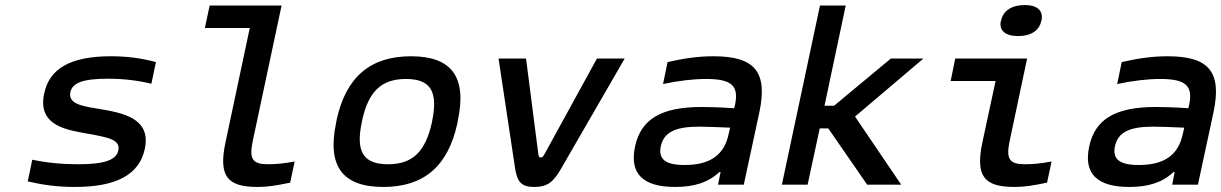

<svg xmlns="http://www.w3.org/2000/svg" viewBox="-20 -732 4840 761"><path d="M334 -201C410 -187 458 -178 449 -136C441 -98 395 -81 290 -81C225 -81 164 -87 108 -99L90 -13C150 1 207 9 277 9C438 9 532 -38 554 -142C580 -266 463 -285 369 -301C307 -311 249 -320 259 -367C267 -402 304 -420 407 -420C469 -420 528 -413 580 -400L598 -486C542 -501 486 -509 420 -509C262 -509 176 -462 155 -361C127 -229 253 -216 334 -201Z M1043 -81C982 -81 966 -100 982 -174L1096 -710H811L792 -621H970L874 -169C845 -33 881 9 1001 9C1039 9 1072 4 1130 -8L1148 -92C1107 -84 1073 -81 1043 -81Z M1314 -256 1312 -244C1276 -73 1338 9 1499 9C1660 9 1756 -73 1793 -244L1795 -256C1831 -427 1770 -509 1609 -509C1448 -509 1351 -427 1314 -256ZM1414 -247 1415 -253C1440 -370 1492 -419 1589 -419C1686 -419 1717 -370 1693 -253L1692 -247C1666 -130 1615 -81 1518 -81C1421 -81 1389 -130 1414 -247Z M1956 -500 2022 -62C2031 -10 2047 9 2098 9C2149 9 2173 -10 2203 -62L2456 -500H2346L2137 -119C2131 -109 2128 -108 2123 -108C2119 -108 2116 -109 2114 -119L2065 -500Z M2808 -509C2748 -509 2692 -501 2626 -486L2608 -399C2669 -412 2728 -419 2778 -419C2878 -419 2910 -394 2893 -315L2890 -303C2830 -307 2786 -308 2762 -308C2599 -308 2520 -259 2497 -151C2474 -43 2529 9 2656 9C2732 9 2788 -9 2831 -50H2836L2826 0H2928L2990 -288C3023 -446 2973 -509 2808 -509ZM2599 -152C2611 -207 2655 -230 2751 -230C2779 -230 2830 -228 2874 -226L2868 -201C2851 -119 2796 -78 2694 -78C2617 -78 2589 -101 2599 -152Z M3230 -710 3079 0H3181L3229 -223H3263L3417 0H3552L3369 -270L3640 -500H3511L3286 -313H3248L3332 -710Z M4043 -81C3982 -81 3966 -100 3982 -174L4051 -500H3766L3748 -411H3926L3874 -169C3845 -33 3881 9 4001 9C4039 9 4072 4 4130 -8L4148 -92C4107 -84 4073 -81 4043 -81ZM3947 -649C3939 -612 3963 -589 4016 -589C4067 -589 4100 -612 4107 -649L4108 -651C4116 -689 4092 -712 4042 -712C3989 -712 3956 -689 3948 -651Z M4608 -509C4548 -509 4492 -501 4426 -486L4408 -399C4469 -412 4528 -419 4578 -419C4678 -419 4710 -394 4693 -315L4690 -303C4630 -307 4586 -308 4562 -308C4399 -308 4320 -259 4297 -151C4274 -43 4329 9 4456 9C4532 9 4588 -9 4631 -50H4636L4626 0H4728L4790 -288C4823 -446 4773 -509 4608 -509ZM4399 -152C4411 -207 4455 -230 4551 -230C4579 -230 4630 -228 4674 -226L4668 -201C4651 -119 4596 -78 4494 -78C4417 -78 4389 -101 4399 -152Z"/></svg>

Font: LT Wave Mono Medium
Style: Italic
Weight: 500
Designer: Daniel Lyons
Version: Version 2.5 (Glyphs App)